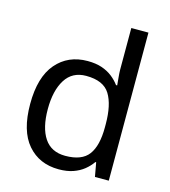

<svg xmlns="http://www.w3.org/2000/svg" viewBox="-114 -851 842 952"><g transform="rotate(15 307.5 -375.0)"><path d="M275 10Q175 10 115 -59.5Q55 -129 55 -267Q55 -405 115.5 -475.5Q176 -546 276 -546Q318 -546 349 -535.5Q380 -525 403 -507Q426 -489 442 -467H448Q447 -480 444.5 -505.5Q442 -531 442 -546V-760H530V0H459L446 -72H442Q426 -49 403 -30.5Q380 -12 348.5 -1Q317 10 275 10ZM289 -63Q374 -63 408.5 -109.5Q443 -156 443 -250V-266Q443 -366 410 -419.5Q377 -473 288 -473Q217 -473 181.5 -416.5Q146 -360 146 -265Q146 -169 181.5 -116Q217 -63 289 -63Z"/></g></svg>

Font: utamil05
Style: Book
Weight: 400
Designer: Jelle Bosma - Monotype Design Team
Foundry: Monotype Imaging Inc.
Version: Version 2.003